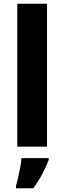

<svg xmlns="http://www.w3.org/2000/svg" viewBox="-20 -780 342 1021"><path d="M230 0H72V-760H230ZM239 71Q225 107 205 145Q185 183 157 221H65V208Q71 188 77 161.5Q83 135 88 108Q93 81 94 61H239Z"/></svg>

Font: Noto Sans Oriya
Style: Bold
Weight: 700
Designer: Amélie Bonet and Sol Matas
Foundry: Google LLC
Version: Version 2.006; ttfautohint (v1.8.4.7-5d5b)